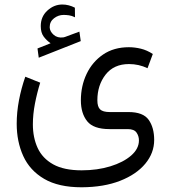

<svg xmlns="http://www.w3.org/2000/svg" viewBox="-20 -563 738 830"><path d="M198.7 -376Q181.2 -388.2 168.7 -405Q156.2 -421.9 156.2 -450.2Q156.2 -491.2 184.8 -517.3Q213.4 -543.5 249.5 -543.5Q276.9 -543.5 303.7 -529.8L304.2 -488.3Q290.5 -495.1 278.3 -496.8Q266.1 -498.5 254.9 -498.5Q232.4 -498.5 213.6 -484.1Q194.8 -469.7 194.8 -445.3Q195.3 -427.2 211.9 -412.6Q228.5 -397.9 253.9 -401.4Q255.4 -401.4 261.2 -403.3L323.2 -426.3L329.1 -385.3L147.5 -313.5L142.1 -353.5ZM333 246.6Q232.9 246.6 170.9 210.2Q108.9 173.8 80.6 111.6Q52.2 49.3 52.2 -28.3Q52.2 -77.6 62 -129.4Q71.8 -181.2 89.4 -231.4L153.8 -205.6Q140.1 -161.6 131.1 -115.2Q122.1 -68.8 122.1 -25.4Q122.1 31.7 142.8 76.7Q163.6 121.6 210 147.5Q256.3 173.3 333 173.3Q400.9 173.3 457 156Q513.2 138.7 546.9 109.4Q580.6 80.1 580.6 43.9Q580.6 24.9 570.1 10Q559.6 -4.9 532.2 -4.9H453.1Q383.8 -4.9 356.7 -39.1Q329.6 -73.2 329.6 -129.4Q329.6 -191.4 354.5 -243.7Q379.4 -295.9 425.8 -327.4Q472.2 -358.9 537.1 -358.9Q562.5 -358.9 588.9 -352.5Q615.2 -346.2 640.6 -329.6L617.7 -268.1Q580.1 -286.1 537.6 -286.1Q472.2 -286.1 436.5 -240.5Q400.9 -194.8 400.9 -129.4Q400.9 -101.6 412.8 -90.1Q424.8 -78.6 454.6 -78.6H535.6Q599.1 -78.6 622.8 -44.9Q646.5 -11.2 646.5 42Q646.5 98.1 608.2 144.5Q569.8 190.9 499.5 218.5Q429.2 246.1 333 246.6Z"/></svg>

Font: Vazirmatn RD FD Light
Style: Regular
Weight: 300
Designer: Saber Rastikerdar
Foundry: Saber Rastikerdar
Version: Version 33.003